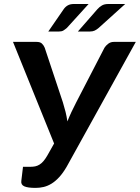

<svg xmlns="http://www.w3.org/2000/svg" viewBox="-20 -932 699 960"><path d="M659 -722.5 314 -99.5Q295.5 -67.5 276.5 -46.8Q257.5 -26 238 -14Q218.5 -2 198.5 2.8Q178.5 7.5 157.5 7.5Q119.5 7.5 101.8 -0.2Q84 -8 86.5 -27L95 -98H131Q144.5 -98 155.8 -100.2Q167 -102.5 177.2 -108.8Q187.5 -115 197 -126Q206.5 -137 217 -155L250.5 -214.5L45 -722.5H163.5Q180.5 -722.5 189.2 -714.5Q198 -706.5 203.5 -693.5L294.5 -420Q302 -396 307.8 -372.5Q313.5 -349 317 -325Q326.5 -349 337.5 -372.5Q348.5 -396 361 -420L502.5 -693.5Q509 -704 521 -713.2Q533 -722.5 549 -722.5ZM423 -912 314.5 -792.5Q304.5 -784 296.5 -779.2Q288.5 -774.5 275.5 -774.5H221.5L298 -885.5Q306.5 -898 318.8 -905Q331 -912 349.5 -912ZM606 -912 473.5 -792.5Q463 -783.5 453.2 -779Q443.5 -774.5 430.5 -774.5H369.5L466.5 -885.5Q477 -897.5 489.8 -904.8Q502.5 -912 521 -912Z"/></svg>

Font: Lato 2
Style: Bold Italic
Weight: 700
Italic angle: -7°
Designer: Lukasz Dziedzic with Adam Twardoch and Botio Nikoltchev
Foundry: tyPoland Lukasz Dziedzic
Version: Version 2.015; 2015-08-06; http://www.latofonts.com/